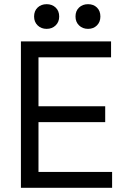

<svg xmlns="http://www.w3.org/2000/svg" viewBox="-20 -898 603 918"><path d="M80 0V-700H511V-624H164V-390H483V-314H164V-76H516V0ZM401 -760Q375 -760 358 -776.5Q341 -793 341 -819Q341 -846 358 -862Q375 -878 401 -878Q427 -878 443.5 -862Q460 -846 460 -819Q460 -793 443.5 -776.5Q427 -760 401 -760ZM203 -760Q177 -760 160 -776.5Q143 -793 143 -819Q143 -846 160 -862Q177 -878 203 -878Q229 -878 246 -862Q263 -846 263 -819Q263 -793 246 -776.5Q229 -760 203 -760Z"/></svg>

Font: Space Grotesk Light
Style: Regular
Weight: 400
Version: Version 2.000